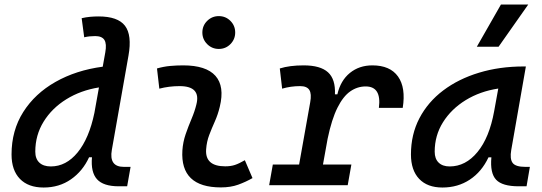

<svg xmlns="http://www.w3.org/2000/svg" viewBox="-20 -815 2384 845"><path d="M171.9 10.3Q104.5 10.3 67.6 -27.8Q30.8 -65.9 30.8 -135.3Q30.8 -240.7 82.3 -322Q133.8 -403.3 224.4 -454.6Q314.9 -505.9 432.1 -521.5L443.4 -584.5Q450.2 -622.1 439.5 -639.2Q428.7 -656.2 398.9 -656.2Q386.7 -656.2 374.8 -655Q362.8 -653.8 350.6 -650.9L339.4 -734.9Q357.9 -739.3 376.5 -741Q395 -742.7 413.6 -742.7Q498.5 -742.7 530 -701.7Q561.5 -660.6 545.4 -569.8L472.2 -155.3Q459 -80.6 524.9 -80.6H554.7L539.6 4.9H502.4Q435.1 4.9 407 -26.1Q378.9 -57.1 384.8 -123H372.1Q344.2 -62 292.5 -25.9Q240.7 10.3 171.9 10.3ZM395.5 -318.4 415.5 -430.2Q335.4 -417.5 272 -378.2Q208.5 -338.9 171.9 -279.5Q135.3 -220.2 135.3 -147.5Q135.3 -116.2 153.1 -99.4Q170.9 -82.5 203.6 -82.5Q271 -82.5 321.5 -144Q372.1 -205.6 395.5 -318.4Z M1057.6 -109.9 1091.3 -31.2Q1061.5 -14.2 1028.3 -2.2Q995.1 9.8 952.1 9.8Q772.5 9.8 782.7 -153.3Q785.2 -189.9 797.1 -224.6Q809.1 -259.3 823 -292Q836.9 -324.7 844.2 -355Q865.2 -436 770.5 -436Q724.1 -436 681.2 -424.8L670.9 -513.7Q699.7 -522 728.5 -524.7Q757.3 -527.3 786.1 -527.3Q887.2 -527.3 928.2 -481.2Q969.2 -435.1 947.3 -345.2Q939 -310.5 925.5 -280.5Q912.1 -250.5 900.9 -221.2Q889.6 -191.9 887.2 -157.7Q881.8 -83 971.2 -83Q995.6 -83 1013.9 -89.1Q1032.2 -95.2 1057.6 -109.9ZM942.9 -599.6Q913.1 -599.6 891.8 -620.8Q870.6 -642.1 870.6 -671.9Q870.6 -702.1 891.8 -723.1Q913.1 -744.1 942.9 -744.1Q973.1 -744.1 994.1 -723.1Q1015.1 -702.1 1015.1 -671.9Q1015.1 -642.1 994.1 -620.8Q973.1 -599.6 942.9 -599.6Z M1164.6 0 1180.7 -90.8H1296.4L1345.2 -364.7Q1352.1 -402.3 1341.3 -419.2Q1330.6 -436 1300.8 -436Q1259.8 -436 1221.7 -424.8L1211.4 -513.7Q1254.4 -527.3 1316.4 -527.3Q1390.1 -527.3 1423.6 -496.8Q1457 -466.3 1454.1 -399.9H1464.8Q1479 -460.9 1520 -494.1Q1561 -527.3 1618.7 -527.3Q1696.8 -527.3 1731.7 -478.3Q1766.6 -429.2 1752.4 -340.3H1647.5Q1659.7 -434.6 1589.4 -434.6Q1552.7 -434.6 1521.5 -412.8Q1490.2 -391.1 1465.1 -340.8Q1439.9 -290.5 1421.9 -204.6L1401.4 -90.8H1526.4L1510.3 0Z M1927.2 10.3Q1860.8 10.3 1824.7 -27.8Q1788.6 -65.9 1788.6 -135.3Q1788.6 -223.1 1825.9 -294.7Q1863.3 -366.2 1930.7 -417Q1998 -467.8 2088.4 -495.1Q2178.7 -522.5 2284.7 -522.5H2294.4L2230 -154.8Q2223.1 -115.7 2236.1 -98.1Q2249 -80.6 2292 -80.6H2312L2297.4 4.9H2262.7Q2190.9 4.9 2163.6 -23.9Q2136.2 -52.7 2142.6 -122.6H2129.9Q2100.1 -59.1 2047.6 -24.4Q1995.1 10.3 1927.2 10.3ZM1959 -82.5Q2029.3 -82.5 2081.5 -146Q2133.8 -209.5 2154.8 -325.7L2172.9 -425.3Q2092.8 -413.1 2029.5 -374.3Q1966.3 -335.4 1929.7 -277.1Q1893.1 -218.8 1893.1 -147.5Q1893.1 -116.2 1910.4 -99.4Q1927.7 -82.5 1959 -82.5ZM2078.6 -609.4 2184.6 -794.9H2304.7L2174.3 -609.4Z"/></svg>

Font: Cascadia Mono PL
Style: Italic
Weight: 400
Italic angle: -10°
Monospace: yes
Designer: Aaron Bell
Foundry: Saja Typeworks
Version: Version 2404.023; ttfautohint (v1.8.4)